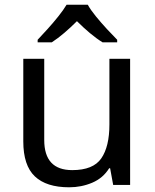

<svg xmlns="http://www.w3.org/2000/svg" viewBox="-20 -786 658 816"><path d="M533 -536V0H461L448 -71H444Q418 -29 372 -9.5Q326 10 274 10Q177 10 128 -36.5Q79 -83 79 -185V-536H168V-191Q168 -63 287 -63Q376 -63 410.5 -113Q445 -163 445 -257V-536ZM353 -766Q365 -744 387.5 -716.5Q410 -689 434.5 -662.5Q459 -636 478 -617V-606H416Q390 -622 362 -645.5Q334 -669 307 -696Q280 -669 253 -646Q226 -623 200 -606H140V-617Q159 -637 182.5 -663Q206 -689 228 -716.5Q250 -744 263 -766Z"/></svg>

Font: Noto Sans Carian
Style: Regular
Weight: 400
Designer: Monotype Design Team
Foundry: Monotype Imaging Inc.
Version: Version 2.002; ttfautohint (v1.8.4.7-5d5b)